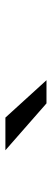

<svg xmlns="http://www.w3.org/2000/svg" viewBox="246 -1208 196 729"><g transform="rotate(-90 344.5 -843.0)"><path d="M317 -765 139 -921H263L405 -765Z"/></g></svg>

Font: Undotted
Style: Regular
Weight: 400
Designer: Delve Withrington, Dave Bailey, Thomas Jockin
Foundry: Delve Fonts LLC
Version: Version 4.000